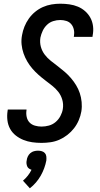

<svg xmlns="http://www.w3.org/2000/svg" viewBox="-20 -763 540 1036"><path d="M204 8Q178 8 153.5 4.5Q129 1 106.5 -8Q84 -17 65 -32Q46 -47 34.5 -68Q23 -89 20 -114Q17 -139 21 -165L22 -172H123V-168Q120 -150 124 -132Q128 -114 139.5 -102Q151 -90 168.5 -85Q186 -80 204 -80Q224 -80 244 -85.5Q264 -91 280 -104.5Q296 -118 306 -137Q316 -156 319 -175Q323 -201 316 -225Q309 -249 294.5 -267.5Q280 -286 261.5 -300.5Q243 -315 224 -329.5Q205 -344 187.5 -359.5Q170 -375 154.5 -393Q139 -411 127 -431.5Q115 -452 107 -475Q99 -498 96.5 -523Q94 -548 99 -574Q103 -597 112 -619.5Q121 -642 135.5 -662.5Q150 -683 169.5 -699Q189 -715 211.5 -725Q234 -735 258 -739Q282 -743 305 -743Q330 -743 354.5 -739.5Q379 -736 400.5 -727Q422 -718 439.5 -702.5Q457 -687 468 -666.5Q479 -646 482 -621.5Q485 -597 480 -572L479 -564H378L379 -568Q382 -586 378.5 -603Q375 -620 364.5 -632.5Q354 -645 338 -650Q322 -655 305 -655Q286 -655 267 -649Q248 -643 233.5 -629Q219 -615 210.5 -597Q202 -579 198 -560Q194 -534 200.5 -510.5Q207 -487 221.5 -468Q236 -449 254.5 -434.5Q273 -420 292 -405.5Q311 -391 329 -375.5Q347 -360 362.5 -342Q378 -324 390.5 -303.5Q403 -283 410.5 -260.5Q418 -238 420.5 -212.5Q423 -187 419 -162Q415 -138 405 -114.5Q395 -91 379.5 -71Q364 -51 343.5 -35Q323 -19 300 -9Q277 1 252.5 4.5Q228 8 204 8ZM141 253 104 212Q118 200 130 185Q142 170 150 153Q143 151 136.5 146.5Q130 142 127 135Q124 128 123 119.5Q122 111 124 103Q125 92 130 81.5Q135 71 143.5 63.5Q152 56 163 53Q174 50 185 50Q196 50 206 53Q216 56 222.5 63.5Q229 71 230 81.5Q231 92 230 103Q226 124 218.5 144.5Q211 165 200 184.5Q189 204 174 221.5Q159 239 141 253Z"/></svg>

Font: Iosevka Curly Semibold
Style: Italic
Weight: 600
Italic angle: -9°
Monospace: yes
Designer: Belleve Invis
Foundry: Belleve Invis
Version: Version 22.1.2; ttfautohint (v1.8.4)